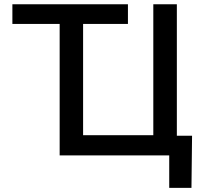

<svg xmlns="http://www.w3.org/2000/svg" viewBox="-20 -748 964 924"><path d="M39.6 -632.8V-727.5H595.7V-632.8ZM831.1 0H267.1V-727.5H379.9V-97.2H717.8V-727.5H831.1ZM794.4 156.2V0H755.9V-94.7H904.3L901.4 156.2Z"/></svg>

Font: V-Inter
Style: Medium-500
Weight: 500
Designer: Rasmus Andersson
Foundry: rsms
Version: Version 4.000;git-4146feb